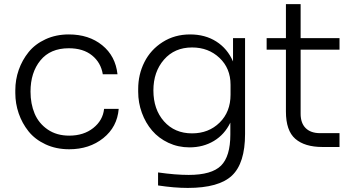

<svg xmlns="http://www.w3.org/2000/svg" viewBox="-20 -716 1735 943"><path d="M319.8 17.1Q255.4 17.1 203.6 -7.1Q151.9 -31.2 120.1 -71Q88.4 -110.8 71.8 -159.2Q55.2 -207.5 55.2 -258.8V-272.9Q55.2 -324.7 72 -372.8Q88.9 -420.9 120.6 -460.2Q152.3 -499.5 203.6 -523.2Q254.9 -546.9 317.9 -546.9Q416.5 -546.9 481.9 -493.9Q547.4 -440.9 557.1 -351.1H484.9Q475.6 -408.7 432.1 -443.8Q388.7 -479 317.9 -479Q227.1 -479 178.5 -419.4Q129.9 -359.9 129.9 -266.1Q129.9 -206.1 150.1 -158Q170.4 -109.9 214.4 -79.8Q258.3 -49.8 319.8 -49.8Q391.1 -49.8 438.2 -87.4Q485.4 -125 491.2 -181.2H563Q555.7 -92.3 487.3 -37.6Q418.9 17.1 319.8 17.1Z M902.3 207Q836.4 207 756.3 194.8V130.9Q841.8 143.1 906.7 143.1Q1019.5 143.1 1065.4 97.7Q1111.3 52.2 1111.3 -55.2V-113.8Q1083 -55.2 1030.5 -23.7Q978 7.8 910.6 7.8Q855 7.8 807.1 -14.6Q759.3 -37.1 727.1 -74.7Q694.8 -112.3 676.8 -161.9Q658.7 -211.4 658.7 -265.1V-278.8Q658.7 -350.6 689.5 -411.4Q720.2 -472.2 779.1 -509.5Q837.9 -546.9 913.6 -546.9Q987.8 -546.9 1042.5 -512Q1097.2 -477.1 1124.5 -414.1V-528.8H1183.6V-58.1Q1183.6 85.4 1119.4 146.2Q1055.2 207 902.3 207ZM923.3 -61Q1004.9 -61 1058.6 -113.8Q1112.3 -166.5 1112.3 -251V-299.8Q1112.3 -380.4 1058.1 -431.6Q1003.9 -482.9 923.3 -482.9Q837.4 -482.9 785.4 -423.1Q733.4 -363.3 733.4 -272Q733.4 -178.7 785.6 -119.9Q837.9 -61 923.3 -61Z M1647.5 5.9H1563.5Q1476.6 5.9 1430.4 -34.2Q1384.3 -74.2 1384.3 -168V-472.2H1289.6V-528.8H1384.3V-695.8H1456.5V-528.8H1647.5V-472.2H1456.5V-157.2Q1456.5 -111.3 1481.4 -86.7Q1506.3 -62 1552.2 -62H1647.5Z"/></svg>

Font: Sora Light
Style: Regular
Weight: 300
Designer: Jonathan Barnbrook, Julián Moncada
Foundry: Barnbrook Fonts
Version: Version 2.000